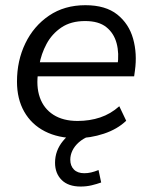

<svg xmlns="http://www.w3.org/2000/svg" viewBox="-20 -515 572 728"><path d="M269.9 8.9Q200.7 8.9 149.9 -17.2Q99.1 -43.4 71.8 -91.6Q44.4 -139.7 44.4 -205.6Q44.4 -285 76 -350.5Q107.6 -416.1 165.9 -455.7Q224.3 -495.3 303.8 -495.3Q380.1 -495.3 424.5 -460.1Q468.8 -424.8 484.7 -368.2Q500.6 -311.5 491.6 -247.3L488.6 -225.5H106.8L114.7 -279H443.4L425.4 -265.6Q432.4 -313 422.1 -351.1Q411.8 -389.3 383 -412.2Q354.3 -435.2 302.8 -435.2Q248.7 -435.2 212.6 -410.7Q176.6 -386.2 156.4 -348.3Q136.2 -310.5 129.1 -269.2L125.2 -245.1Q116.1 -188.1 131 -145.7Q145.8 -103.3 182.5 -79.8Q219.2 -56.4 274 -56.4Q320.2 -56.4 359.9 -69.7Q399.7 -83 432.3 -112.2L458.5 -57.2Q425.1 -25.1 373.9 -8.1Q322.7 8.9 269.9 8.9ZM285.7 192.3Q238.9 192.3 213.8 167.4Q188.7 142.4 188.7 102.1Q188.7 56.2 218.8 19.5Q249 -17.2 295.3 -36.2L320.4 0Q295.3 10.1 278.9 24.6Q262.6 39.2 254.6 56Q246.5 72.9 246.5 90.5Q246.5 113.7 260.2 127.7Q274 141.8 299.6 141.8Q312.6 141.8 325.6 138.8Q338.6 135.8 353.6 129.7L363.6 176.9Q347.4 182.8 327.5 187.6Q307.6 192.3 285.7 192.3Z"/></svg>

Font: Nunito Sans 12pt ExtraLight
Style: Italic
Weight: 200
Italic angle: -9°
Designer: Vernon Adams
Foundry: Vernon Adams
Version: Version 3.101;gftools[0.9.27]